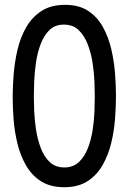

<svg xmlns="http://www.w3.org/2000/svg" viewBox="-20 -783 540 806"><path d="M250 2.9Q191.4 2.9 152.3 -22Q113.3 -46.9 89.4 -88.4Q65.4 -129.9 53.2 -180.2Q41 -230.5 37.1 -281.7Q33.2 -333 33.2 -377Q33.2 -421.9 37.6 -474.1Q42 -526.4 54.2 -577.1Q66.4 -627.9 90.8 -669.9Q115.2 -711.9 154.8 -737.3Q194.3 -762.7 253.9 -762.7Q311.5 -762.7 350.1 -737.3Q388.7 -711.9 412.1 -669.4Q435.5 -627 447.3 -576.2Q459 -525.4 462.9 -474.1Q466.8 -422.9 466.8 -379.9Q466.8 -335.9 462.9 -284.2Q459 -232.4 446.8 -182.1Q434.6 -131.8 410.6 -89.8Q386.7 -47.9 347.7 -22.5Q308.6 2.9 250 2.9ZM250 -80.1Q287.1 -80.1 311 -102.5Q335 -125 348.6 -160.2Q362.3 -195.3 368.7 -235.8Q375 -276.4 376.5 -314Q377.9 -351.6 377.9 -376Q377.9 -401.4 376.5 -439.5Q375 -477.5 368.7 -519Q362.3 -560.5 348.1 -597.2Q334 -633.8 310.1 -656.7Q286.1 -679.7 248 -679.7Q210.9 -679.7 187.5 -656.7Q164.1 -633.8 150.4 -597.2Q136.7 -560.5 130.9 -519.5Q125 -478.5 123.5 -440.9Q122.1 -403.3 122.1 -378.9Q122.1 -354.5 123.5 -316.9Q125 -279.3 131.3 -238.3Q137.7 -197.3 151.4 -161.1Q165 -125 189 -102.5Q212.9 -80.1 250 -80.1Z"/></svg>

Font: Kosugi
Style: Regular
Weight: 400
Version: Version 4.002